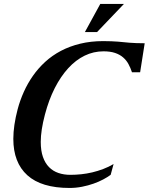

<svg xmlns="http://www.w3.org/2000/svg" viewBox="-20 -933 747 964"><path d="M333 -55.2Q359.9 -55.2 387.7 -58.1Q415.5 -61 443.4 -67.6Q471.2 -74.2 498.3 -84.5Q525.4 -94.7 550.3 -109.4L535.6 -55.2Q520.5 -43.9 498.5 -32.2Q476.6 -20.5 449.7 -11Q422.9 -1.5 392.1 4.6Q361.3 10.7 329.1 10.7Q188 10.7 117.4 -53Q46.9 -116.7 46.9 -235.8Q46.9 -302.2 68.8 -385.3Q80.6 -429.2 99.6 -471.7Q118.7 -514.2 145.3 -552.2Q171.9 -590.3 206.8 -622.3Q241.7 -654.3 285.6 -677.5Q329.6 -700.7 382.6 -713.6Q435.5 -726.6 498.5 -726.6Q521.5 -726.6 539.3 -725.8Q557.1 -725.1 572.3 -723.9Q587.4 -722.7 601.1 -721.2Q614.7 -719.7 630.4 -718.5Q646 -717.3 664.3 -716.6Q682.6 -715.8 706.5 -715.8L683.6 -570.3H642.6Q635.3 -592.3 625 -611.3Q614.7 -630.4 598.1 -644.8Q581.5 -659.2 557.6 -667.2Q533.7 -675.3 499.5 -675.3Q449.7 -675.3 405 -653.6Q360.4 -631.8 322.8 -590.8Q285.2 -549.8 255.1 -491Q225.1 -432.1 205.6 -357.9Q184.6 -278.3 184.6 -220.7Q184.6 -176.3 195.6 -145Q206.5 -113.8 226.3 -93.8Q246.1 -73.7 273.4 -64.5Q300.8 -55.2 333 -55.2ZM483.4 -913.1H602.1L467.3 -772H406.2Z"/></svg>

Font: Arian AMU Serif
Style: Bold Italic
Weight: 700
Italic angle: -15°
Designer: Ruben Hakobyan (Tarumian)
Foundry: Ruben Hakobyan (Tarumian)
Version: Version 1.002